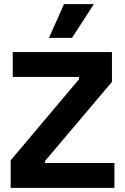

<svg xmlns="http://www.w3.org/2000/svg" viewBox="-20 -913 608 933"><path d="M32 0V-134L364 -528V-539H42V-660H524V-515L199 -131V-121H536V0ZM330 -729H218L291 -893H436Z"/></svg>

Font: Bricolage Grotesque 24pt
Style: Bold
Weight: 700
Designer: Mathieu Triay
Foundry: Atelier Triay
Version: Version 1.001;gftools[0.9.33.dev8+g029e19f]